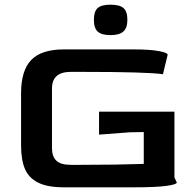

<svg xmlns="http://www.w3.org/2000/svg" viewBox="-20 -800 835 820"><path d="M70 -179V-402Q70 -499 113.5 -544Q157 -589 253 -589H554Q619 -589 657.5 -582Q696 -575 696 -566L676 -483Q608 -493 333 -493H282Q202 -493 202 -422V-167Q202 -132 220.5 -114Q239 -96 282 -96H323Q480 -96 594 -100V-236L534 -235L403 -225V-323H725V-42L735 -21Q735 -12 690 -6Q645 0 551 0H253Q183 0 143 -20Q103 -40 86.5 -78.5Q70 -117 70 -179ZM381 -715Q381 -751 397 -765.5Q413 -780 452 -780Q491 -780 507.5 -765.5Q524 -751 524 -715Q524 -681 507 -665.5Q490 -650 452 -650Q414 -650 397.5 -665Q381 -680 381 -715Z"/></svg>

Font: Gold
Style: Regular
Weight: 400
Designer: jaiki
Version: Version 1.000